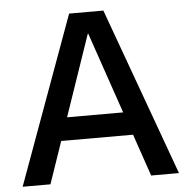

<svg xmlns="http://www.w3.org/2000/svg" viewBox="-52 -781 810 832"><g transform="rotate(-5 353.0 -365.0)"><path d="M13 0 279 -730H428L693 0H572L354 -636H352L134 0ZM151 -183V-283H556V-183Z"/></g></svg>

Font: M PLUS 2 Thin Medium
Style: Regular
Weight: 500
Version: Version 1.001